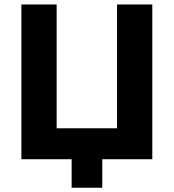

<svg xmlns="http://www.w3.org/2000/svg" viewBox="-20 -722 787 870"><path d="M510.3 -140.7H236.7V-701.7H76.9V-0.5H236.7H304.6V128.7H443.4V-0.5H510.3H670.1V-701.7H510.3Z"/></svg>

Font: Hussar
Style: BdSuprExt
Weight: 700
Foundry: Cannot Into Space Fonts
Version: Version 2.00